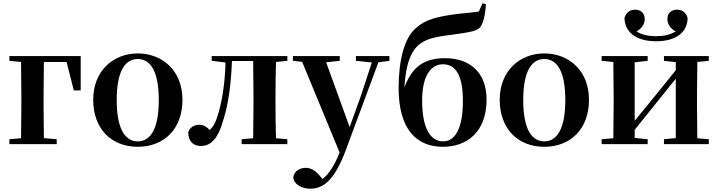

<svg xmlns="http://www.w3.org/2000/svg" viewBox="-20 -877 4370 1168"><path d="M37 -507 108 -500C109 -442 110 -355 110 -293V-235C110 -179 109 -94 108 -36L37 -30V0H325V-30L247 -37L245 -235V-293L247 -500H385L429 -327H471V-536H37Z M818 16C976 16 1090 -90 1090 -270C1090 -449 966 -552 818 -552C671 -552 547 -448 547 -270C547 -92 659 16 818 16ZM818 -17C737 -17 690 -100 690 -268C690 -437 737 -518 818 -518C899 -518 946 -437 946 -268C946 -100 899 -17 818 -17Z M1519 0H1728V-30L1659 -36C1657 -94 1656 -179 1656 -235V-301C1656 -357 1657 -442 1659 -500L1728 -507V-536H1268V-507L1352 -497C1348 -365 1331 -255 1301 -164C1289 -127 1275 -104 1256 -86C1236 -107 1217 -118 1193 -118C1163 -118 1138 -105 1125 -74C1125 -18 1155 11 1201 11C1259 11 1305 -25 1341 -155C1370 -249 1386 -368 1391 -506H1520L1522 -301V-235L1520 -36L1450 -30V0Z M2145 -507 2242 -497 2174 -290 2107 -104 1964 -498 2047 -507V-536H1762V-507L1818 -501L2046 51C2015 128 1983 180 1942 212L1927 194C1902 165 1875 144 1840 144C1805 144 1770 162 1764 201C1767 245 1816 271 1868 271C1951 271 2017 212 2081 43L2282 -498L2349 -507V-536H2145Z M2676 -17C2601 -17 2548 -91 2548 -266C2548 -420 2604 -486 2674 -486C2748 -486 2796 -426 2796 -264C2796 -98 2750 -17 2676 -17ZM2674 16C2816 16 2940 -69 2940 -272C2940 -434 2840 -523 2688 -523C2560 -523 2487 -471 2440 -345C2449 -499 2485 -575 2540 -614C2588 -646 2643 -655 2746 -668C2819 -679 2874 -684 2899 -709C2920 -734 2932 -784 2936 -852L2915 -857L2893 -807C2845 -799 2782 -796 2731 -788C2634 -773 2567 -758 2510 -706C2440 -646 2405 -512 2405 -342C2405 -85 2518 16 2674 16Z M3291 16C3449 16 3563 -90 3563 -270C3563 -449 3439 -552 3291 -552C3144 -552 3020 -448 3020 -270C3020 -92 3132 16 3291 16ZM3291 -17C3210 -17 3163 -100 3163 -268C3163 -437 3210 -518 3291 -518C3372 -518 3419 -437 3419 -268C3419 -100 3372 -17 3291 -17Z M3971 -626C4099 -626 4162 -685 4163 -768C4153 -803 4129 -818 4098 -818C4063 -818 4040 -797 4040 -761C4040 -730 4059 -703 4090 -686C4059 -666 4021 -657 3971 -657C3921 -657 3883 -666 3852 -686C3883 -703 3902 -730 3902 -761C3902 -797 3879 -818 3844 -818C3813 -818 3790 -803 3779 -768C3780 -687 3843 -626 3971 -626ZM4019 -507 4091 -499V-450L3949 -274L3841 -142V-498L3920 -507V-536H3640V-507L3711 -500C3712 -442 3713 -357 3713 -301V-235C3713 -179 3712 -94 3711 -36L3640 -30V0H3920V-30L3841 -38V-87L3978 -258L4091 -398V-37L4019 -30V0H4292V-30L4222 -36L4220 -235V-301L4222 -500L4292 -507V-536H4019Z"/></svg>

Font: GenRyuMin2 TW B
Style: Regular
Weight: 700
Version: Version 2.100;PS 2.1;hotconv 16.6.51;makeotf.lib2.5.65220 DE